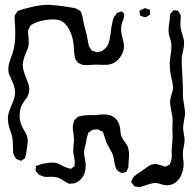

<svg xmlns="http://www.w3.org/2000/svg" viewBox="-20 -731 812 802"><path d="M87 -80Q86 -78 85.5 -74.5Q85 -71 84 -70Q80 -67 77 -65Q74 -63 72 -62L67 -59Q65 -59 64 -60Q63 -61 62 -62Q52 -65 48 -67Q46 -69 45 -71.5Q44 -74 42 -76Q41 -78 39.5 -80.5Q38 -83 37 -86Q35 -89 35 -97Q34 -106 34 -125Q34 -143 32 -152Q31 -162 26 -176.5Q21 -191 18 -200Q13 -220 13 -235Q13 -253 20 -270.5Q27 -288 28 -291Q43 -323 43 -344Q43 -364 33 -387Q30 -395 24 -407Q18 -419 16 -427Q15 -432 15 -442Q15 -460 22.5 -481Q30 -502 33 -510Q39 -530 42 -553Q45 -584 43 -623Q41 -645 41 -656Q42 -659 41.5 -662Q41 -665 42 -668L48 -676Q54 -685 54 -685Q55 -686 65 -689Q79 -694 105 -700Q149 -711 180 -711Q189 -711 237 -706L257 -703L288 -698Q290 -697 293.5 -696.5Q297 -696 299 -695Q301 -694 309 -689Q310 -688 312.5 -687Q315 -686 316 -684Q318 -681 319 -679Q320 -677 320 -676Q324 -667 328 -643Q334 -615 338 -602Q340 -595 342.5 -584.5Q345 -574 347 -560Q350 -542 352 -537Q354 -533 356 -531Q358 -529 359 -527Q360 -526 361 -523.5Q362 -521 364 -520Q366 -518 376 -516Q382 -513 384 -513Q386 -513 389.5 -514Q393 -515 396 -515L404 -517Q408 -519 410 -521Q412 -523 414 -524Q429 -535 434.5 -553.5Q440 -572 442 -590Q444 -608 445 -615L450 -641Q451 -644 452.5 -650Q454 -656 456 -659Q458 -663 460.5 -665.5Q463 -668 464 -670L469 -677L477 -680Q479 -680 483 -682Q487 -684 488 -683Q489 -683 490 -682Q491 -681 492 -680Q493 -679 496 -676.5Q499 -674 499 -672V-670Q499 -660 494.5 -648.5Q490 -637 488 -631Q486 -617 486 -609Q486 -601 488 -587Q490 -578 494 -563.5Q498 -549 498 -538Q498 -513 480.5 -490Q463 -467 438 -462Q431 -460 415 -460L379 -461Q369 -461 359.5 -460Q350 -459 340 -459Q331 -459 327 -460Q323 -460 317 -464Q309 -467 307 -468Q305 -469 302 -475Q301 -477 298.5 -479Q296 -481 295 -484Q294 -487 293 -491Q292 -495 292 -497Q289 -511 289 -525Q289 -533 287 -549Q282 -589 263 -618Q249 -637 237 -643Q222 -650 202 -650Q186 -650 162 -646Q131 -640 117 -630Q111 -628 107 -624L103 -616Q97 -605 97 -603V-599Q97 -591 99 -577L100 -554Q100 -544 99 -539Q97 -530 91.5 -517.5Q86 -505 83 -497Q75 -473 75 -459Q75 -440 89 -406Q99 -381 101 -371Q102 -367 102 -358Q102 -344 96 -330Q91 -320 84 -313L71 -292Q62 -273 62 -248Q62 -225 71 -205Q79 -189 81 -186Q89 -174 91 -167Q96 -154 96 -142Q96 -133 92 -109Q90 -91 87 -80ZM585 -697Q590 -697 598 -692Q604 -692 606 -690Q607 -689 606.5 -684.5Q606 -680 606 -679Q606 -678 606.5 -674Q607 -670 606 -669Q605 -668 602.5 -667Q600 -666 599 -665Q590 -659 587 -659H586Q583 -659 578 -661Q573 -663 571 -664Q570 -665 568.5 -665Q567 -665 566 -666Q565 -667 565 -671Q562 -681 563 -684Q563 -686 568 -689Q571 -690 576.5 -693Q582 -696 585 -697ZM744 -82Q744 -73 745.5 -63.5Q747 -54 747 -45Q747 -22 737 0.5Q727 23 709 34Q694 43 677 43Q665 43 652 38Q649 37 640.5 35Q632 33 625 33Q617 34 593 41Q584 45 573 48Q564 51 562 51Q562 51 547 48Q543 48 541 47Q540 46 533 36Q528 31 528 29Q528 27 532 19L537 9Q538 7 545 2Q555 -6 565 -12Q571 -16 578.5 -21.5Q586 -27 596 -34Q604 -40 608 -42Q620 -46 630 -46Q634 -46 640.5 -44Q647 -42 651 -41L666 -36Q667 -36 668.5 -35Q670 -34 671 -35Q674 -36 676 -37Q678 -38 679 -39Q687 -42 689 -44Q691 -46 691 -50Q695 -57 696 -64Q698 -72 697.5 -83.5Q697 -95 697 -100Q697 -109 699 -129Q701 -149 701 -159L700 -194L701 -230Q701 -247 696 -265Q694 -273 692 -289Q690 -299 690 -303Q690 -313 696 -335Q703 -354 703 -368Q702 -381 696 -407Q689 -434 689 -466Q689 -479 693 -503Q694 -509 695 -518Q696 -527 696 -540Q696 -551 692 -565Q688 -579 686 -585Q684 -597 684 -604Q684 -615 686 -628.5Q688 -642 689 -648Q689 -666 692 -673L700 -682Q701 -683 702.5 -685.5Q704 -688 705 -688Q706 -689 709.5 -688Q713 -687 714 -687Q723 -687 725 -685L727 -681Q735 -669 735 -666V-663Q735 -655 734 -642.5Q733 -630 734 -622Q734 -613 737 -603Q740 -593 741 -589Q749 -565 749 -553Q749 -540 745.5 -522.5Q742 -505 740 -496Q739 -489 739 -475Q739 -459 741 -429L742 -405Q744 -377 744 -362V-340Q744 -325 745 -318Q747 -302 749 -293Q753 -269 753 -257Q753 -248 749 -230Q746 -212 746 -210Q745 -204 745 -193Q745 -191 748 -170Q751 -158 751 -146Q751 -135 748 -121Q745 -107 744 -101ZM516 -32 512 -23Q512 -22 510 -18Q508 -14 507 -13Q505 -11 499 -11Q490 -8 487 -8Q486 -8 483 -11Q480 -13 475.5 -15.5Q471 -18 469 -20Q468 -21 464 -29Q459 -43 457 -58Q455 -74 452 -82Q450 -91 437 -112Q425 -134 423 -140Q420 -148 418 -155.5Q416 -163 413 -171Q410 -180 409 -181Q403 -184 401 -184Q391 -190 389 -191L383 -190Q372 -190 367 -189Q364 -187 360.5 -184.5Q357 -182 354 -180L350 -177Q348 -174 347.5 -171Q347 -168 346 -167Q342 -154 339 -135Q338 -129 334.5 -116Q331 -103 331 -92Q331 -84 335 -66Q336 -61 337 -54.5Q338 -48 338 -39Q338 -7 323 11Q318 19 308 26Q298 33 289 35Q286 36 283.5 35.5Q281 35 278 36Q276 36 272.5 36.5Q269 37 267 36Q264 35 261.5 33.5Q259 32 258 31Q251 28 243 22Q235 16 229 14Q221 10 208 8Q198 7 190 7.5Q182 8 176 8Q167 8 163 7L153 3Q145 0 143 -1L136 -9Q129 -16 129 -18Q128 -19 128.5 -22Q129 -25 129 -26Q130 -28 129.5 -31.5Q129 -35 130 -37Q131 -38 133.5 -39Q136 -40 138 -40Q153 -47 165 -48Q187 -52 198 -52Q210 -52 216 -50Q224 -48 238 -40Q250 -33 258 -31Q262 -30 267.5 -28Q273 -26 275 -26Q278 -26 284 -32L291 -36Q292 -38 291.5 -41Q291 -44 292 -47Q293 -57 290.5 -70Q288 -83 287 -89Q286 -93 286 -102L287 -123Q289 -137 289 -145Q289 -154 287 -172Q284 -186 284 -199Q284 -209 287 -219Q290 -229 291 -230Q293 -232 295.5 -234Q298 -236 299 -237L307 -244Q310 -245 314.5 -245.5Q319 -246 321 -247Q332 -250 348.5 -250Q365 -250 374 -250Q379 -250 391 -251.5Q403 -253 413 -253Q441 -253 458 -240Q474 -228 480 -204Q482 -198 483 -183.5Q484 -169 487 -162Q490 -154 498 -143Q506 -132 511 -124Q519 -108 519 -85Q519 -74 517 -52Q517 -38 516 -32Z"/></svg>

Font: Rubik-Burned
Style: Regular
Weight: 400
Designer: NaN (generative design), Hubert & Fischer (Rubik source font outlines)
Foundry: NaN, Hubert & Fischer
Version: Version 1.000